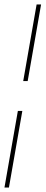

<svg xmlns="http://www.w3.org/2000/svg" viewBox="-28 -740 204 860"><path d="M76 -377 136 -720H156L96 -377ZM-8 100 52 -243H72L12 100Z"/></svg>

Font: DM Sans 36pt Thin
Style: Italic
Weight: 250
Italic angle: -10°
Designer: Colophon Foundry, Jonny Pinhorn
Foundry: Colophon Foundry
Version: Version 4.004;gftools[0.9.30]